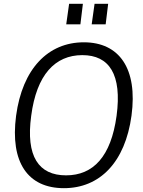

<svg xmlns="http://www.w3.org/2000/svg" viewBox="-20 -973 748 1003"><path d="M314 10C501 10 634 -125 667 -369C700 -615 603 -752 418 -752C231 -752 97 -614 64 -368C32 -124 126 10 314 10ZM325 -57C182 -57 114 -156 143 -368C171 -583 268 -685 410 -685C551 -685 618 -584 589 -368C560 -155 467 -57 325 -57ZM341 -953 326 -846H400L413 -953ZM474 -953 459 -846H532L545 -953Z"/></svg>

Font: Cheyenne Sans Light
Style: Italic
Weight: 300
Italic angle: -8.13011°
Designer: The Public Sans project authors (U.S. Web Design System), Libre Franklin designed by Pablo Impallari and Rodrigo Fuenzal
Foundry: The Cheyenne Sans Project Authors
Version: Version 2.007